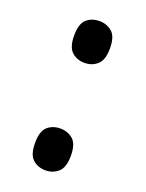

<svg xmlns="http://www.w3.org/2000/svg" viewBox="-111 -599 505 665"><g transform="rotate(20 141.5 -267.0)"><path d="M140 -388Q112 -388 93 -405Q74 -422 74 -465Q74 -509 93 -525.5Q112 -542 140 -542Q167 -542 186.5 -525.5Q206 -509 206 -465Q206 -422 186.5 -405Q167 -388 140 -388ZM140 8Q112 8 93 -9Q74 -26 74 -69Q74 -113 93 -129.5Q112 -146 140 -146Q167 -146 186.5 -129.5Q206 -113 206 -69Q206 -26 186.5 -9Q167 8 140 8Z"/></g></svg>

Font: Noto Serif Display SemiCondensed
Style: Bold
Weight: 700
Width: 4
Designer: Monotype Design Team
Foundry: Monotype Imaging Inc.
Version: Version 2.009